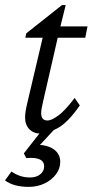

<svg xmlns="http://www.w3.org/2000/svg" viewBox="-52 -519 365 757"><path d="M262.7 -103.5Q216.8 -37.1 176.8 -14.6Q136.7 7.8 109.4 7.8Q80.1 7.8 63.5 -9.8Q46.9 -27.3 46.9 -55.7Q46.9 -66.4 48.8 -79.6Q50.8 -92.8 55.7 -113.3L116.2 -370.1H47.9L51.8 -387.7L192.4 -499H207L180.7 -392.6L118.2 -120.1Q114.3 -102.5 112.3 -92.3Q110.4 -82 110.4 -72.3Q110.4 -43.9 135.7 -43.9Q150.4 -43.9 177.2 -63Q204.1 -82 242.2 -132.8ZM146.5 -370.1 157.2 -415H293L284.2 -370.1ZM61.5 217.8Q2 217.8 -32.2 192.4L-6.8 157.2Q9.8 168.9 27.8 174.8Q45.9 180.7 66.4 180.7Q91.8 180.7 106.9 168Q122.1 155.3 122.1 136.7Q122.1 120.1 108.9 111.8Q95.7 103.5 70.3 103.5Q56.6 103.5 51.8 104.5L42 85.9L119.1 -12.7H166L78.1 82L89.8 51.8Q134.8 51.8 160.2 69.8Q185.5 87.9 185.5 119.1Q185.5 145.5 168.9 168Q152.3 190.4 124 204.1Q95.7 217.8 61.5 217.8Z"/></svg>

Font: Crimson Pro Light
Style: Italic
Weight: 300
Italic angle: -12°
Designer: Jacques Le Bailly
Foundry: Baron von Fonthausen
Version: Version 1.003